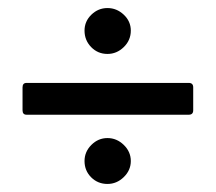

<svg xmlns="http://www.w3.org/2000/svg" viewBox="-20 -567 536 477"><path d="M36 -293V-350Q36 -361 46 -361H449Q460 -361 460 -350V-293Q460 -282 449 -282H46Q36 -282 36 -293ZM247 -224Q270 -224 287.5 -207Q305 -190 305 -167Q305 -144 287.5 -127Q270 -110 247 -110Q223 -110 206.5 -126.5Q190 -143 190 -167Q190 -190 207 -207Q224 -224 247 -224ZM247 -547Q270 -547 287.5 -530.5Q305 -514 305 -491Q305 -467 287.5 -450Q270 -433 247 -433Q223 -433 206.5 -450Q190 -467 190 -491Q190 -514 207 -530.5Q224 -547 247 -547Z"/></svg>

Font: Barlow GEO Medium
Style: Regular
Weight: 500
Designer: Jeremy Tribby
Foundry: Tribby Type
Version: Version 1.408